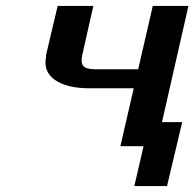

<svg xmlns="http://www.w3.org/2000/svg" viewBox="-20 -492 654 646"><path d="M135 -307 174 -472H294L257 -308Q251 -282 260 -270.5Q269 -259 299 -259H445L494 -472H614L525 -81H593L542 134H432L463 0H385L430 -195H281Q205 -195 165 -223Q125 -251 135 -300Z"/></svg>

Font: Coval
Style: ExtraBold Italic
Weight: 800
Foundry: Context Ltd
Version: Version 001.000